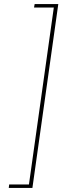

<svg xmlns="http://www.w3.org/2000/svg" viewBox="-20 -816 322 942"><path d="M266 -796 139 106H23L25 89H122L244 -779H147L150 -796Z"/></svg>

Font: Fira Sans Condensed Thin
Style: Italic
Weight: 250
Width: 3
Italic angle: -8°
Designer: Carrois Corporate & Edenspiekermann AG
Foundry: Carrois Corporate GbR & Edenspiekermann AG
Version: Version 4.203